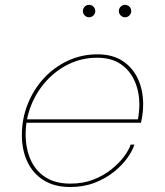

<svg xmlns="http://www.w3.org/2000/svg" viewBox="-20 -761 677 790"><path d="M82 -256 85.5 -270H554.5L547 -267Q549.5 -277.5 551.5 -298.5Q553.5 -319.5 553.5 -330.5Q553.5 -382.5 534.5 -426.5Q515.5 -470.5 477 -497Q438.5 -523.5 380 -523.5Q318.5 -523.5 265.2 -498.2Q212 -473 171.5 -428.8Q131 -384.5 108.2 -327.8Q85.5 -271 85.5 -208Q85.5 -151.5 105.2 -105.5Q125 -59.5 166 -32.5Q207 -5.5 269.5 -5.5Q322 -5.5 364.8 -22.2Q407.5 -39 439.2 -64.8Q471 -90.5 491 -117.8Q511 -145 517.5 -166H533Q525.5 -141.5 504.5 -111.8Q483.5 -82 449.5 -54.5Q415.5 -27 370 -9.2Q324.5 8.5 268.5 8.5Q204.5 8.5 160 -19.2Q115.5 -47 92.8 -95.2Q70 -143.5 70 -205Q70 -272.5 94 -332.8Q118 -393 160.5 -439Q203 -485 259.5 -511.2Q316 -537.5 381 -537.5Q443 -537.5 484.8 -510Q526.5 -482.5 547.8 -436Q569 -389.5 569 -332Q569 -313 566.8 -294.2Q564.5 -275.5 560 -256ZM346.5 -690Q336 -690 328.5 -697.5Q321 -705 321 -715.5Q321 -726 328.5 -733.5Q336 -741 346.5 -741Q357 -741 364.5 -733.5Q372 -726 372 -715.5Q372 -705 364.5 -697.5Q357 -690 346.5 -690ZM494.5 -690Q484 -690 476.5 -697.5Q469 -705 469 -715.5Q469 -726 476.5 -733.5Q484 -741 494.5 -741Q505 -741 512.5 -733.5Q520 -726 520 -715.5Q520 -705 512.5 -697.5Q505 -690 494.5 -690Z"/></svg>

Font: Epilogue Thin
Style: Italic
Weight: 250
Italic angle: -12°
Designer: Tyler Finck
Foundry: Etcetera Type Co
Version: Version 2.112